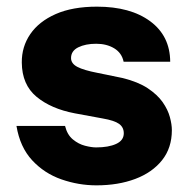

<svg xmlns="http://www.w3.org/2000/svg" viewBox="-20 -547 570 577"><path d="M270 10Q216 10 164.5 -8Q113 -26 76.5 -65.5Q40 -105 29.5 -168.5H175.5Q182 -142 199 -128Q216 -114 235.5 -109Q255 -104 269 -104Q306 -104 329 -114.5Q352 -125 352 -146.5Q352 -164.5 337.8 -174.8Q323.5 -185 288.5 -191L204.5 -206.5Q133.5 -220 89.8 -256.2Q46 -292.5 45.5 -359Q45 -406.5 71 -444.5Q97 -482.5 147.5 -504.8Q198 -527 271.5 -527Q372 -527 431.5 -483Q491 -439 491.5 -361.5H351.5Q346 -388 323.2 -401.8Q300.5 -415.5 269 -415.5Q237 -415.5 215.2 -404.8Q193.5 -394 193.5 -372.5Q193.5 -356 212.5 -346Q231.5 -336 273 -328L348.5 -312.5Q395 -301 424 -281.8Q453 -262.5 468.8 -240Q484.5 -217.5 490.5 -195.2Q496.5 -173 496.5 -156Q496.5 -102.5 467 -65.5Q437.5 -28.5 386.2 -9.2Q335 10 270 10Z"/></svg>

Font: Public Sans Thin ExtraBold
Style: Regular
Weight: 800
Version: Version 1.007